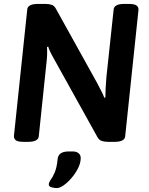

<svg xmlns="http://www.w3.org/2000/svg" viewBox="-20 -722 759 980"><path d="M101 2Q72 2 61.5 -5.5Q51 -13 51 -27L119 -673Q121 -702 174 -702H210Q230 -702 243.5 -697.5Q257 -693 265 -678L476 -298Q495 -262 502.5 -246.5Q510 -231 512 -223L518 -225Q518 -244 519 -269Q520 -294 523 -327L560 -673Q562 -702 615 -702H637Q665 -702 676 -694.5Q687 -687 687 -673L619 -27Q617 2 564 2H532Q513 2 499.5 -2.5Q486 -7 478 -21L258 -417Q241 -447 235 -460.5Q229 -474 226 -484L220 -482Q221 -466 220.5 -444.5Q220 -423 217 -400L178 -27Q176 2 123 2ZM270 238Q257 238 243 234Q229 230 229 220Q229 209 239 195.5Q249 182 259.5 157.5Q270 133 274 91Q277 51 331 51H350Q371 51 381.5 60.5Q392 70 392 84Q392 109 379 135.5Q366 162 346 185.5Q326 209 305.5 223.5Q285 238 270 238Z"/></svg>

Font: Asap SemiBold
Style: Italic
Weight: 600
Italic angle: -6°
Designer: Pablo Cosgaya
Foundry: Omnibus-Type
Version: Version 3.001; ttfautohint (v1.8.3)